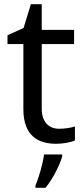

<svg xmlns="http://www.w3.org/2000/svg" viewBox="-20 -679 401 920"><path d="M264 -62C215 -62 180 -93 180 -158V-468H335V-536H180V-659H128L93 -545L16 -510V-468H92V-156C92 -26 165 10 249 10C281 10 320 3 339 -6V-73C322 -67 290 -62 264 -62ZM278 70V61H191C186 104 165 176 150 209V221H198C234 178 269 106 278 70Z"/></svg>

Font: Noto Sans Brahmi
Style: Regular
Weight: 400
Designer: Monotype Design Team
Foundry: Monotype Imaging Inc.
Version: Version 2.004